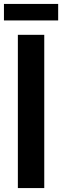

<svg xmlns="http://www.w3.org/2000/svg" viewBox="-25 -957 316 977"><path d="M200.2 -779.8V0H65.9V-779.8ZM-4.9 -853V-937H271V-853Z"/></svg>

Font: Cooper Hewitt
Style: Semibold
Weight: 709
Designer: Village Type and Design LLC
Foundry: Cooper Hewitt Smithsonian Design Museum
Version: 1.000